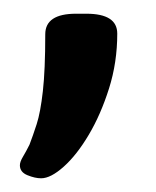

<svg xmlns="http://www.w3.org/2000/svg" viewBox="-20 -141 228 280"><path d="M40 119Q31 119 20 114.5Q9 110 9 100Q9 95 13.5 87.5Q18 80 23 70Q28 57 33.5 40Q39 23 42.5 -8Q46 -39 46 -91Q46 -121 91 -121H106Q151 -121 151 -92Q151 -50 139 -12Q127 26 109.5 55.5Q92 85 73 102Q54 119 40 119Z"/></svg>

Font: Asap Semi Condensed Medium
Style: Regular
Weight: 500
Width: 4
Designer: Pablo Cosgaya
Foundry: Omnibus-Type
Version: Version 3.001; ttfautohint (v1.8.4.7-5d5b)